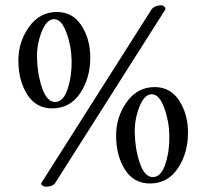

<svg xmlns="http://www.w3.org/2000/svg" viewBox="-20 -675 775 721"><path d="M486 -177Q487 -116 505 -63Q523 -10 554 -10Q585 -10 601 -59Q617 -108 616 -165Q615 -220 596.5 -270.5Q578 -321 550 -321Q522 -321 503.5 -274Q485 -227 486 -177ZM561 -348Q620 -348 653 -297Q686 -246 686 -177Q686 -100 648 -43Q610 14 543 14Q482 14 449 -38.5Q416 -91 416 -166Q416 -236 456 -292Q496 -348 561 -348ZM119 -459Q120 -398 138 -345Q156 -292 187 -292Q218 -292 234 -341Q250 -390 249 -447Q248 -502 229.5 -552.5Q211 -603 183 -603Q155 -603 136.5 -556Q118 -509 119 -459ZM194 -630Q253 -630 286 -579Q319 -528 319 -459Q319 -382 281 -325Q243 -268 176 -268Q115 -268 82 -320.5Q49 -373 49 -448Q49 -518 89 -574Q129 -630 194 -630ZM136 11 548 -638Q559 -655 587 -655Q593 -655 598 -649Q603 -643 600 -638L188 11Q179 26 152 26Q145 26 138.5 21Q132 16 136 11Z"/></svg>

Font: EB Garamond
Style: SC
Weight: 400
Version: Version 000.010